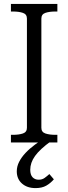

<svg xmlns="http://www.w3.org/2000/svg" viewBox="-20 -730 350 984"><path d="M118 -75V-635Q118 -657 97.5 -664Q77 -671 46 -671H36V-710H274V-671H264Q233 -671 212.5 -664Q192 -657 192 -635V-75Q192 -53 212.5 -46Q233 -39 264 -39H274V0H36V-39H46Q77 -39 97.5 -46Q118 -53 118 -75ZM221 -31 242 -7Q213 14 192.5 33Q172 52 159.5 69.5Q147 87 141 104.5Q135 122 135 140Q135 166 147 178.5Q159 191 178 191Q196 191 208.5 182Q221 173 233 162L256 189Q239 209 217 221.5Q195 234 162 234Q119 234 92.5 210.5Q66 187 66 148Q66 123 78 99.5Q90 76 110.5 54Q131 32 159.5 11Q188 -10 221 -31Z"/></svg>

Font: Roboto Serif 28pt Condensed Light
Style: Regular
Weight: 300
Width: 3
Designer: Greg Gazdowicz
Foundry: Commercial Type
Version: Version 1.008